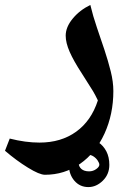

<svg xmlns="http://www.w3.org/2000/svg" viewBox="-60 -450 524 769"><path d="M120.1 250Q98.1 250 51.8 221.4Q5.4 192.9 -40 153.8L-21 105Q42 121.1 98.1 121.1Q184.6 121.1 245.1 77.4Q305.7 33.7 332 -47.9Q321.8 -69.3 312.5 -85Q303.2 -100.6 268.1 -155.3Q234.9 -206.1 219 -242.4Q203.1 -278.8 203.1 -307.1Q203.1 -341.3 231 -375.2Q258.8 -409.2 301.8 -430.2Q312.5 -385.3 328.1 -339.8Q343.8 -294.4 358.4 -250.2Q373 -206.1 383.5 -164.3Q394 -122.6 394 -85Q394 7.3 358.6 85Q323.2 162.6 260.5 206.3Q197.8 250 120.1 250ZM293.9 299.3Q259.8 299.3 237.8 273.7Q215.8 248 215.8 209.5Q215.8 179.2 227.5 156.2Q239.3 133.3 258.1 120.4Q276.9 107.4 295.9 107.4Q315.4 107.4 334.7 120.4Q354 133.3 366 156.2Q377.9 179.2 377.9 210.4Q377.9 248 351.8 273.7Q325.7 299.3 293.9 299.3ZM337.9 209.5Q337.9 203.1 331.3 193.1Q324.7 183.1 314.2 176.3Q303.7 169.4 289.1 169.4Q276.4 169.4 265.6 179.2Q254.9 189 254.9 201.7Q254.9 216.8 265.9 226.6Q276.9 236.3 296.9 236.3Q312.5 236.3 325.2 227.3Q337.9 218.3 337.9 209.5Z"/></svg>

Font: Droid Arabic Naskh
Style: Bold
Weight: 700
Designer: Pascal Zoghbi
Foundry: Ascender Corporation
Version: Version 1.00